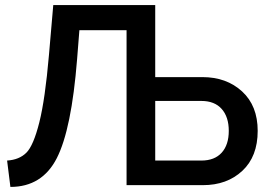

<svg xmlns="http://www.w3.org/2000/svg" viewBox="-20 -730 1062 757"><path d="M21 7 8 -97Q56 -100 84 -128Q112 -156 135 -247.5Q158 -339 173 -513L190 -710H592V-426H778Q873 -426 934.5 -369.5Q996 -313 996 -214Q996 -113 935.5 -56.5Q875 0 780 0H479V-611H293L284 -497Q262 -220 204 -106.5Q146 7 21 7ZM592 -97H774Q826 -97 854 -128Q882 -159 882 -214Q882 -269 854 -300.5Q826 -332 774 -332H592Z"/></svg>

Font: Raleway
Style: Regular
Weight: 600
Designer: Matt McInerney, Pablo Impallari, Rodrigo Fuenzalida
Foundry: Matt McInerney, Pablo Impallari, Rodrigo Fuenzalida
Version: Version 1.000;PS 001.001;hotconv 1.0.56; ttfautohint (v1.5)